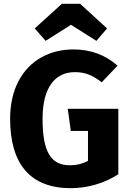

<svg xmlns="http://www.w3.org/2000/svg" viewBox="-20 -969 685 1006"><path d="M352 -839 485 -755 541 -820 400 -949H304L162 -820L219 -755ZM365 -710C302 -710 246 -696 196 -668C95 -611 33 -499 33 -347C33 -108 140 17 351 17C438 17 528 -9 600 -56V-399H335L351 -283H441V-126C413 -111 382 -103 347 -103C248 -103 203 -170 203 -347C203 -511 269 -591 372 -591C427 -591 464 -575 513 -538L596 -625C531 -682 454 -710 365 -710Z"/></svg>

Font: Fira Sans
Style: Bold
Weight: 700
Designer: Carrois Corporate & Edenspiekermann AG
Foundry: Carrois Corporate GbR & Edenspiekermann AG
Version: Version 4.203